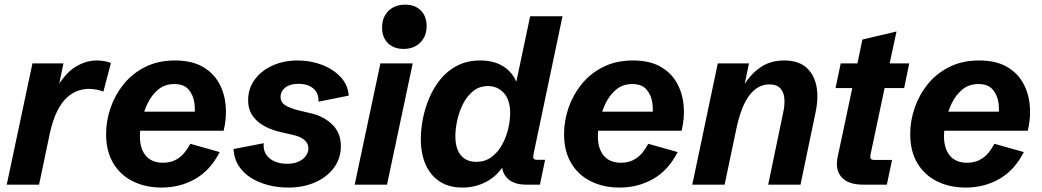

<svg xmlns="http://www.w3.org/2000/svg" viewBox="-20 -803 4530 835"><path d="M9.3 0 121.1 -527.3H255.9L231 -406.7L223.1 -415.5Q262.7 -484.4 308.1 -512.2Q353.5 -540 400.4 -540Q417.5 -540 433.8 -537.1Q450.2 -534.2 462.4 -528.8L429.7 -404.8Q416 -410.2 399.4 -413.3Q382.8 -416.5 366.2 -416.5Q343.8 -416.5 319.3 -408.4Q294.9 -400.4 271.7 -379.4Q248.5 -358.4 229 -320.1Q209.5 -281.7 196.3 -221.2L149.9 0Z M683.1 12.7Q613.3 12.7 558.6 -14.2Q503.9 -41 472.7 -93Q441.4 -145 441.4 -220.2Q441.4 -277.3 460.7 -333.7Q480 -390.1 517.6 -436.8Q555.2 -483.4 611.3 -511.7Q667.5 -540 740.7 -540Q812.5 -540 859.6 -513.7Q906.7 -487.3 931.6 -443.1Q956.5 -398.9 961.4 -344.7Q966.3 -290.5 952.6 -234.4H535.2L552.2 -317.4H844.2L824.2 -292Q830.1 -322.8 825.2 -356.4Q820.3 -390.1 800 -413.8Q779.8 -437.5 737.8 -437.5Q696.8 -437.5 668 -413.6Q639.2 -389.6 621.6 -352.8Q604 -315.9 596.2 -277.3Q588.4 -238.8 588.4 -210.4Q588.4 -156.7 614 -126Q639.6 -95.2 689.5 -95.2Q726.6 -95.2 755.4 -114.5Q784.2 -133.8 807.6 -177.7L935.5 -141.6Q895 -62.5 829.1 -24.9Q763.2 12.7 683.1 12.7Z M1233.9 12.7Q1188.5 12.7 1146.5 2Q1104.5 -8.8 1071 -30Q1037.6 -51.3 1017.6 -82.5Q997.6 -113.8 995.6 -154.8L1127 -180.2Q1123 -139.6 1151.6 -115.2Q1180.2 -90.8 1229 -90.8Q1258.3 -90.8 1278.8 -100.3Q1299.3 -109.9 1310.3 -125.2Q1321.3 -140.6 1321.3 -158.2Q1321.3 -178.7 1304.2 -193.8Q1287.1 -209 1253.9 -216.3L1209 -226.6Q1185.1 -231.4 1158.9 -241.2Q1132.8 -251 1110.1 -267.3Q1087.4 -283.7 1073.2 -308.1Q1059.1 -332.5 1059.1 -367.2Q1059.1 -418 1087.9 -457Q1116.7 -496.1 1165.5 -518.1Q1214.4 -540 1274.4 -540Q1330.6 -540 1379.9 -521.2Q1429.2 -502.4 1461.2 -468.3Q1493.2 -434.1 1496.6 -387.2L1365.2 -360.8Q1366.7 -397.9 1342.8 -418.2Q1318.8 -438.5 1277.3 -438.5Q1241.7 -438.5 1220.9 -422.4Q1200.2 -406.2 1200.2 -381.3Q1200.2 -356.9 1222.7 -344Q1245.1 -331.1 1281.2 -322.3L1331.1 -310.5Q1385.7 -298.8 1424.1 -262.5Q1462.4 -226.1 1462.4 -167.5Q1462.4 -113.3 1431.6 -72.5Q1400.9 -31.7 1349.4 -9.5Q1297.9 12.7 1233.9 12.7Z M1774.9 -527.3 1663.1 0H1522.5L1634.3 -527.3ZM1735.4 -590.3Q1691.9 -590.3 1666.7 -615.7Q1641.6 -641.1 1641.6 -683.1Q1641.6 -728 1669.2 -755.4Q1696.8 -782.7 1741.7 -782.7Q1785.2 -782.7 1810.3 -757.3Q1835.4 -731.9 1835.4 -689.9Q1835.4 -645.5 1807.9 -617.9Q1780.3 -590.3 1735.4 -590.3Z M1991.2 12.7Q1933.1 12.7 1892.6 -13.4Q1852.1 -39.6 1831.1 -87.2Q1810.1 -134.8 1810.1 -198.7Q1810.1 -238.8 1818.8 -284.9Q1827.6 -331.1 1846.4 -376Q1865.2 -420.9 1895.5 -458.3Q1925.8 -495.6 1969 -517.8Q2012.2 -540 2068.8 -540Q2134.8 -540 2177.5 -508.5Q2220.2 -477.1 2233.4 -422.4L2219.2 -418L2285.6 -732.4H2426.3L2300.8 -135.3Q2297.4 -119.1 2300.5 -113.5Q2303.7 -107.9 2317.9 -107.9H2350.6L2328.1 0H2267.1Q2208.5 0 2180.9 -33.7Q2153.3 -67.4 2167 -129.9L2169.9 -142.1L2188 -115.2Q2156.7 -49.3 2105.2 -18.3Q2053.7 12.7 1991.2 12.7ZM2050.8 -99.1Q2090.3 -99.1 2118.4 -120.6Q2146.5 -142.1 2164.3 -175Q2182.1 -208 2190.4 -244.1Q2198.7 -280.3 2198.7 -310.1Q2198.7 -368.2 2171.4 -398.4Q2144 -428.7 2102.5 -428.7Q2064.5 -428.7 2037.4 -406.5Q2010.3 -384.3 1993.2 -350.1Q1976.1 -315.9 1968.3 -278.8Q1960.4 -241.7 1960.4 -211.4Q1960.4 -156.2 1984.4 -127.7Q2008.3 -99.1 2050.8 -99.1Z M2674.8 12.7Q2605 12.7 2550.3 -14.2Q2495.6 -41 2464.4 -93Q2433.1 -145 2433.1 -220.2Q2433.1 -277.3 2452.4 -333.7Q2471.7 -390.1 2509.3 -436.8Q2546.9 -483.4 2603 -511.7Q2659.2 -540 2732.4 -540Q2804.2 -540 2851.3 -513.7Q2898.4 -487.3 2923.3 -443.1Q2948.2 -398.9 2953.1 -344.7Q2958 -290.5 2944.3 -234.4H2526.9L2543.9 -317.4H2835.9L2815.9 -292Q2821.8 -322.8 2816.9 -356.4Q2812 -390.1 2791.7 -413.8Q2771.5 -437.5 2729.5 -437.5Q2688.5 -437.5 2659.7 -413.6Q2630.9 -389.6 2613.3 -352.8Q2595.7 -315.9 2587.9 -277.3Q2580.1 -238.8 2580.1 -210.4Q2580.1 -156.7 2605.7 -126Q2631.3 -95.2 2681.2 -95.2Q2718.3 -95.2 2747.1 -114.5Q2775.9 -133.8 2799.3 -177.7L2927.2 -141.6Q2886.7 -62.5 2820.8 -24.9Q2754.9 12.7 2674.8 12.7Z M2990.7 0 3101.6 -527.3H3237.3L3212.4 -408.2L3213.4 -429.7Q3246.1 -482.9 3289.1 -511.5Q3332 -540 3390.1 -540Q3451.2 -540 3485.8 -510Q3520.5 -480 3530.5 -429Q3540.5 -377.9 3526.9 -314.5L3461.4 0H3320.8L3386.2 -314.5Q3393.6 -347.7 3391.1 -375.2Q3388.7 -402.8 3373.3 -419.4Q3357.9 -436 3325.7 -436Q3276.9 -436 3240.5 -390.4Q3204.1 -344.7 3182.1 -241.7L3131.3 0Z M3733.4 0Q3668.9 0 3639.9 -32.5Q3610.8 -64.9 3623.5 -123L3686.5 -419.9H3613.8L3636.2 -527.3H3709L3730.5 -630.9L3878.9 -666L3849.1 -527.3H3934.1L3912.1 -419.9H3827.1L3766.6 -134.3Q3763.2 -118.7 3766.6 -113Q3770 -107.4 3784.2 -107.4H3859.4L3836.9 0Z M4180.2 12.7Q4110.4 12.7 4055.7 -14.2Q4001 -41 3969.7 -93Q3938.5 -145 3938.5 -220.2Q3938.5 -277.3 3957.8 -333.7Q3977.1 -390.1 4014.6 -436.8Q4052.2 -483.4 4108.4 -511.7Q4164.6 -540 4237.8 -540Q4309.6 -540 4356.7 -513.7Q4403.8 -487.3 4428.7 -443.1Q4453.6 -398.9 4458.5 -344.7Q4463.4 -290.5 4449.7 -234.4H4032.2L4049.3 -317.4H4341.3L4321.3 -292Q4327.1 -322.8 4322.3 -356.4Q4317.4 -390.1 4297.1 -413.8Q4276.9 -437.5 4234.9 -437.5Q4193.8 -437.5 4165 -413.6Q4136.2 -389.6 4118.7 -352.8Q4101.1 -315.9 4093.3 -277.3Q4085.4 -238.8 4085.4 -210.4Q4085.4 -156.7 4111.1 -126Q4136.7 -95.2 4186.5 -95.2Q4223.6 -95.2 4252.4 -114.5Q4281.2 -133.8 4304.7 -177.7L4432.6 -141.6Q4392.1 -62.5 4326.2 -24.9Q4260.3 12.7 4180.2 12.7Z"/></svg>

Font: Schibsted Grotesk
Style: Bold Italic
Weight: 700
Italic angle: -12°
Designer: Bakken & Baeck AS, Henrik Kongsvoll
Foundry: Schibsted ASA
Version: Version 1.100;gftools[0.9.25]